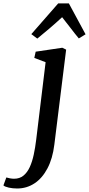

<svg xmlns="http://www.w3.org/2000/svg" viewBox="-141 -846 520 1122"><path d="M176.5 -0.5Q166.5 81 136.2 138.2Q106 195.5 60.5 225.5Q15 255.5 -41 255.5Q-66.5 255.5 -89.2 250.5Q-112 245.5 -121 237.5L-104 191Q-97 193.5 -83.5 196Q-70 198.5 -59 198.5Q-26 198.5 -3.8 180.2Q18.5 162 33 130.2Q47.5 98.5 56.2 57.5Q65 16.5 70.5 -29.5L125.5 -482.5L59.5 -507.5L67.5 -544L223 -567L245.5 -556ZM77 -620.5 42 -646.5 199 -826H261.5L359 -645.5L319.5 -621.5Q294.5 -651.5 271 -682.8Q247.5 -714 222 -745.5Q187.5 -713.5 150.8 -682Q114 -650.5 77 -620.5Z"/></svg>

Font: Merriweather Medium
Style: Italic
Weight: 500
Italic angle: -7.8°
Version: Version 2.101